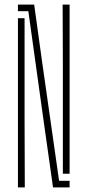

<svg xmlns="http://www.w3.org/2000/svg" viewBox="-20 -820 383 840"><path d="M212 0 170 -297 104 -771H58.5V-800H129.5L164.5 -547.5L238.5 -29H284.5V0ZM58.5 0V-740.5H87.5V-298L88.5 0ZM255 -60V-544L254 -800H284.5V-60Z"/></svg>

Font: Big Shoulders Stencil Display ExtraLight
Style: Regular
Weight: 250
Designer: Patric King
Foundry: XO Type Co
Version: Version 2.001